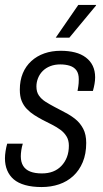

<svg xmlns="http://www.w3.org/2000/svg" viewBox="-21 -743 417 775"><path d="M147 12Q109 12 80.5 4Q52 -4 34.5 -19Q17 -34 8 -55.5Q-1 -77 -1 -104Q-1 -117 1.5 -133Q4 -149 8 -163H71Q67 -150 65 -136.5Q63 -123 63 -112Q63 -89 72.5 -73.5Q82 -58 101 -50.5Q120 -43 148 -43Q173 -43 192.5 -50.5Q212 -58 226.5 -73Q241 -88 249 -108.5Q257 -129 257 -155Q257 -177 247.5 -192.5Q238 -208 223 -219Q208 -230 189.5 -239.5Q171 -249 151 -259Q134 -268 117.5 -278.5Q101 -289 87.5 -303Q74 -317 66.5 -335.5Q59 -354 59 -381Q59 -418 71 -447Q83 -476 105.5 -496.5Q128 -517 158 -527.5Q188 -538 224 -538Q256 -538 281.5 -531.5Q307 -525 325.5 -511Q344 -497 353.5 -477Q363 -457 363 -431Q363 -418 360.5 -404Q358 -390 354 -376H292Q296 -398 296.5 -407.5Q297 -417 297 -423Q297 -446 287.5 -459Q278 -472 261 -477.5Q244 -483 222 -483Q200 -483 182 -476Q164 -469 151.5 -456.5Q139 -444 132.5 -427.5Q126 -411 126 -394Q126 -372 136 -357.5Q146 -343 162.5 -332.5Q179 -322 198 -312Q220 -300 242.5 -288.5Q265 -277 284 -261.5Q303 -246 315 -223Q327 -200 327 -166Q327 -122 313 -88.5Q299 -55 274.5 -32.5Q250 -10 217.5 1Q185 12 147 12ZM204 -591 295 -723H367L366 -720L259 -591Z"/></svg>

Font: Archivo Condensed Light
Style: Italic
Weight: 300
Width: 3
Italic angle: -10°
Designer: Hector Gatti
Foundry: Omnibus-Type
Version: Version 2.001